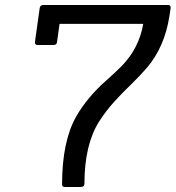

<svg xmlns="http://www.w3.org/2000/svg" viewBox="-20 -744 699 764"><path d="M301 0H238Q227 0 227 -10Q227 -181 283 -280Q327 -357 403 -424Q436 -453 465 -482Q533 -552 550 -649H217L207 -577Q206 -565 193 -565H130Q118 -565 119 -577L138 -712Q140 -724 152 -724H649Q660 -724 659 -712L654 -679Q635 -558 566 -476Q535 -440 500.5 -407Q466 -374 433.5 -338Q401 -302 374 -260Q316 -167 316 -13Q316 0 301 0Z"/></svg>

Font: Sanchez
Style: Italic
Weight: 400
Designer: Daniel Hernández
Foundry: LatinoType
Version: Version 1.001